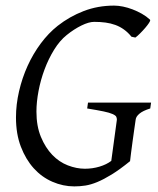

<svg xmlns="http://www.w3.org/2000/svg" viewBox="-20 -650 564 685"><path d="M516 -263Q490 -255 477.5 -244.5Q465 -234 464 -223Q462 -210 459 -188.5Q456 -167 453 -145.5Q450 -124 447.5 -104Q445 -84 444 -75Q407 -45 378.5 -27.5Q350 -10 327 -0.5Q304 9 284.5 12Q265 15 245 15Q205 15 167 -1.5Q129 -18 100.5 -49.5Q72 -81 54.5 -126.5Q37 -172 37 -231Q37 -277 48 -324.5Q59 -372 78.5 -415Q98 -458 125.5 -495Q153 -532 186 -558Q228 -591 278.5 -610.5Q329 -630 387 -630Q402 -630 419 -626.5Q436 -623 453 -616.5Q470 -610 486 -601Q502 -592 515 -580Q516 -579 516 -578Q516 -575 511.5 -568Q507 -561 498.5 -551Q490 -541 480 -531Q470 -521 463 -516L449 -519Q437 -534 422.5 -544.5Q408 -555 391.5 -561Q375 -567 356.5 -569.5Q338 -572 316 -572Q297 -572 270.5 -559Q244 -546 218 -525Q193 -505 173 -472.5Q153 -440 139 -402.5Q125 -365 117.5 -325.5Q110 -286 110 -252Q110 -200 126 -161.5Q142 -123 166.5 -97.5Q191 -72 222 -60Q253 -48 283 -48Q310 -48 335 -55.5Q360 -63 377 -76L397 -223Q397 -228 395 -233Q393 -238 382 -243Q371 -248 349.5 -252.5Q328 -257 291 -263L294 -284H519Z"/></svg>

Font: Oxford Ugaritic
Style: Regular
Weight: 400
Designer: Jacob Thomas
Foundry: Bengal Creative Media Limited
Version: Version 1.000